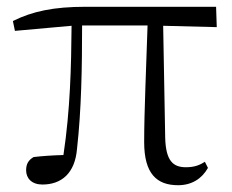

<svg xmlns="http://www.w3.org/2000/svg" viewBox="-20 -532 684 566"><path d="M505 14C545 14 575 -5 593 -37L584 -55C568 -45 553 -39 528 -39C490 -39 469 -58 467 -125L461 -456L619 -452L617 -512H232C139 -512 76 -499 18 -470L24 -441L191 -456C190 -335 187 -208 167 -75C132 -74 104 -72 79 -69C64 -60 57 -49 57 -30C57 -6 74 12 105 12C161 12 201 -21 207 -93C220 -208 222 -335 222 -457H415C411 -329 405 -204 405 -113C405 -20 442 14 505 14Z"/></svg>

Font: Noto Serif KR Light
Style: Regular
Weight: 300
Designer: Ryoko NISHIZUKA 西塚涼子 (kana & ideographs); Frank Grießhammer (Latin, Greek & Cyrillic); Wenlong ZHANG 张文龙 (bopomofo); San
Foundry: Adobe
Version: Version 2.001;hotconv 1.1.0;makeotfexe 2.6.0